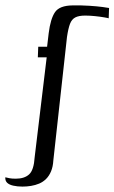

<svg xmlns="http://www.w3.org/2000/svg" viewBox="-73 -525 424 711"><path d="M99.9 -312.8H67.1L68.6 -352H101.4L107.3 -402Q114 -455.7 130.8 -480.1Q147.6 -504.5 196.1 -505Q229.4 -505.5 258.2 -503.6Q287 -501.7 306.6 -499.1Q326.3 -496.5 330.9 -495.4L329.5 -457.2Q327.6 -458.2 312.9 -460.7Q298.2 -463.3 278.7 -465.3Q259.2 -467.3 242.6 -467.3Q219 -467.3 205.9 -460.5Q192.8 -453.8 186.3 -436.9Q179.8 -420 175.1 -388.4L124.6 68.3Q123.2 92.3 116.1 109.3Q109 126.4 97.8 137.5Q86.6 148.7 72.2 154.8Q57.8 160.8 42 163.4Q26.2 166 10.1 166Q-8.8 166 -24 162.5Q-39.1 159.1 -46.7 151.6Q-54.3 144.1 -53.3 131.5Q-47.2 133 -38.3 134.9Q-29.4 136.7 -14.4 136.7Q17.4 136.7 34.9 120.7Q52.4 104.7 55.4 56.9Z"/></svg>

Font: Genos Thin
Style: Italic
Weight: 100
Italic angle: -8°
Designer: Robert E. Leuschke
Foundry: Robert E. Leuschke
Version: Version 1.010